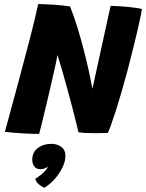

<svg xmlns="http://www.w3.org/2000/svg" viewBox="-20 -653 716 941"><path d="M171.9 3.2Q141.6 3.4 108.5 1.6Q75.4 -0.1 47.4 -2.5Q19.4 -4.9 3.9 -6.8Q5.4 -11.8 11.5 -34.4Q17.6 -57.1 27.1 -92Q36.6 -126.9 48.1 -169.6Q59.6 -212.2 72.1 -258.2Q84.5 -304.2 96.1 -348.6Q110.8 -402.9 124.7 -456.8Q138.6 -510.6 149.9 -556.8Q161.1 -603 167.2 -633.2Q177.2 -633.2 196.8 -632.4Q216.4 -631.5 239.8 -630.1Q263.1 -628.6 285.4 -626.4Q307.6 -624.1 323.2 -621.6Q342 -574.5 358.3 -521.9Q374.6 -469.2 388.6 -415.8Q402.6 -362.4 413.8 -311.8Q424.9 -261.2 432.9 -217.6L522 -624.2Q536.8 -624.2 558.9 -622.9Q581.1 -621.6 604.4 -619.4Q627.6 -617.2 647.1 -614.4Q666.5 -611.5 675.8 -608.4Q672.2 -587.1 666.3 -559.3Q660.4 -531.5 652.9 -499.8Q645.5 -468 637.1 -434.2Q628.8 -400.4 620.2 -366.7Q611.6 -333 603.5 -302Q590 -251.6 575.7 -202.2Q561.4 -152.8 547.8 -110.7Q534.2 -68.6 523.8 -39.8Q513.4 -10.9 508.1 -1.6Q493.9 -1.1 478.2 -0.8Q462.6 -0.4 446.5 -0.4Q422.9 -0.4 400.9 -1.3Q378.9 -2.2 364.4 -5Q361.6 -17.5 355.8 -41.6Q349.9 -65.8 341.7 -97.9Q333.5 -130 323.7 -166.8Q313.9 -203.5 303.2 -241.8Q292.6 -280 282.1 -316.4Q271.6 -352.9 261.6 -383.8Q259.6 -370 253.4 -340.8Q247.1 -311.6 238.3 -273.6Q229.5 -235.5 219.9 -194Q210.4 -152.5 200.9 -113.6Q191.5 -74.6 183.9 -43.8Q176.4 -13 171.9 3.2ZM197 267.5Q191.6 265.1 175.2 254.3Q158.9 243.5 152.6 222.9Q162.4 218 176.1 207.4Q189.8 196.8 200.8 185.1Q211.8 173.5 212.9 166.6Q213.6 164.5 213.5 163.1Q208.8 168.5 199.9 172.2Q191 176 177.1 176Q157.4 176 147.8 162.4Q138.1 148.8 138.1 130Q138.1 92.5 165.6 72.2Q193 51.9 231.8 51.9Q258.9 51.9 279.8 66.4Q300.6 81 300.6 110.5Q300.6 138.1 285.8 168.4Q271 198.8 247.4 225Q223.9 251.2 197 267.5Z"/></svg>

Font: Grandstander Thin
Style: Italic
Weight: 100
Italic angle: -15°
Designer: Tyler Finck
Foundry: Etcetera Type Co
Version: Version 1.200